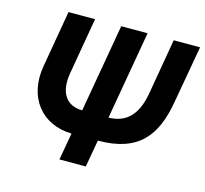

<svg xmlns="http://www.w3.org/2000/svg" viewBox="-102 -815 992 929"><g transform="rotate(15 394.5 -350.0)"><path d="M317 -258H359L338 -136H302H296ZM317 -258 394 -700H526L428 -136H376L392 -257H447H449C533 -258 588 -306 608 -416L657 -700H789L738 -412C708 -237 631 -136 428 -136L404 0H272L296 -136C144 -139 53 -257 81 -416L130 -700H263L214 -416C197 -318 236 -258 317 -258Z"/></g></svg>

Font: Fixel Text 20240404 SemiBold
Style: Italic
Weight: 600
Width: 4
Italic angle: -10°
Designer: AlfaBravo + MacPaw
Foundry: Kyrylo Tkachov, Marchela Mozhyna, Serhii Makarenko, Maria Weinstein, Zakhar Kryvoshyya
Version: Version 1.211;Glyphs 3.2 (3225)